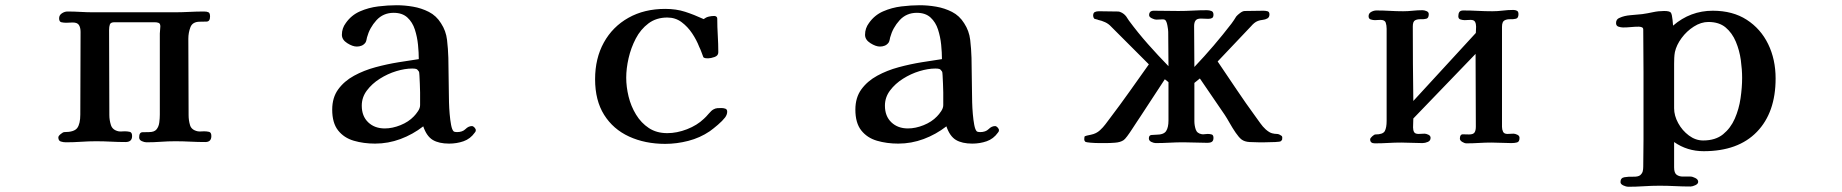

<svg xmlns="http://www.w3.org/2000/svg" viewBox="-20 -546 7040 734"><path d="M788 -26Q788 -3 765 -3Q736 -3 707.5 -4.5Q679 -6 650 -6Q622 -6 595 -4Q568 -2 540 -2Q532 -2 522 -6.5Q512 -11 512 -21Q512 -40 524.5 -40.5Q537 -41 550 -41Q570 -41 578.5 -51.5Q587 -62 589 -78Q591 -94 591 -108V-418Q591 -425 592 -431.5Q593 -438 593 -445Q593 -456 586.5 -458.5Q580 -461 571 -461H418Q403 -461 400 -452.5Q397 -444 397 -431Q397 -350 397.5 -269Q398 -188 398 -106Q398 -87 404 -68Q410 -49 433 -44Q439 -43 445 -43.5Q451 -44 457 -44Q467 -44 476 -42Q485 -40 485 -26Q485 -3 460 -3Q432 -3 404 -4.5Q376 -6 347 -6Q319 -6 290 -4Q261 -2 232 -2Q222 -2 212.5 -5Q203 -8 203 -21Q203 -26 212 -33.5Q221 -41 226 -41Q264 -41 275.5 -57Q287 -73 287 -108Q287 -188 287.5 -266.5Q288 -345 288 -424Q288 -440 282 -450Q276 -460 258 -460Q252 -460 245.5 -459.5Q239 -459 233 -459Q223 -459 214.5 -461Q206 -463 206 -476Q206 -488 216.5 -495Q227 -502 238 -502Q263 -502 288 -500.5Q313 -499 338 -499H645Q674 -499 703 -500.5Q732 -502 760 -502Q771 -502 777 -499Q783 -496 783 -483Q783 -464 770 -463.5Q757 -463 744 -463Q716 -463 708 -442Q700 -421 700 -398Q700 -325 700.5 -252Q701 -179 701 -106Q701 -86 706.5 -67.5Q712 -49 736 -44Q742 -43 748 -43.5Q754 -44 760 -44Q770 -44 779 -42Q788 -40 788 -26Z M1586 -172Q1586 -177 1586 -192.5Q1586 -208 1585 -225.5Q1584 -243 1583.5 -257Q1583 -271 1581 -273Q1576 -281 1570.5 -282.5Q1565 -284 1556 -284Q1528 -284 1495 -274Q1462 -264 1432 -245Q1402 -226 1382.5 -200Q1363 -174 1363 -142Q1363 -102 1387.5 -78.5Q1412 -55 1451 -55Q1480 -55 1511 -67.5Q1542 -80 1562 -101Q1570 -109 1578 -121Q1586 -133 1586 -144ZM1799 -48Q1799 -43 1795 -39Q1778 -15 1752 -6Q1726 3 1697 3Q1658 3 1634.5 -11Q1611 -25 1598 -63Q1558 -32 1511 -14.5Q1464 3 1414 3Q1370 3 1332.5 -8Q1295 -19 1272.5 -47.5Q1250 -76 1250 -127Q1250 -173 1273 -204.5Q1296 -236 1333.5 -256.5Q1371 -277 1415.5 -289Q1460 -301 1503.5 -308Q1547 -315 1581 -320Q1581 -345 1578 -375Q1575 -405 1566 -433Q1557 -461 1537.5 -479Q1518 -497 1485 -497Q1445 -497 1419 -468.5Q1393 -440 1383 -403Q1382 -399 1381 -393.5Q1380 -388 1377 -383Q1371 -375 1362.5 -371.5Q1354 -368 1344 -368Q1328 -368 1307.5 -381Q1287 -394 1287 -413Q1287 -438 1302 -458Q1323 -488 1356 -502.5Q1389 -517 1426 -521.5Q1463 -526 1496 -526Q1527 -526 1559 -520.5Q1591 -515 1619.5 -500.5Q1648 -486 1666 -457Q1685 -428 1689 -393.5Q1693 -359 1694 -325Q1695 -290 1695 -255Q1695 -220 1696 -185Q1696 -175 1696.5 -154.5Q1697 -134 1699 -110.5Q1701 -87 1704.5 -68.5Q1708 -50 1714 -44Q1718 -41 1727 -41Q1748 -41 1759.5 -52.5Q1771 -64 1784 -64Q1789 -64 1794 -58.5Q1799 -53 1799 -48Z M2760 -119Q2760 -108 2752 -97Q2742 -84 2724.5 -69Q2707 -54 2693 -44Q2656 -19 2611.5 -7.5Q2567 4 2523 4Q2446 4 2385 -24Q2324 -52 2289.5 -107Q2255 -162 2255 -243Q2255 -323 2288.5 -383.5Q2322 -444 2382.5 -478Q2443 -512 2523 -512Q2565 -512 2599 -501Q2633 -490 2670 -473Q2679 -480 2689.5 -482.5Q2700 -485 2711 -485Q2715 -485 2718.5 -482.5Q2722 -480 2722 -475Q2722 -443 2724 -410.5Q2726 -378 2726 -346Q2726 -333 2711.5 -328Q2697 -323 2687 -323Q2682 -323 2677.5 -323.5Q2673 -324 2669 -327Q2665 -337 2661.5 -347Q2658 -357 2653 -367Q2643 -393 2626 -418.5Q2609 -444 2585.5 -461.5Q2562 -479 2531 -479Q2489 -479 2459 -456.5Q2429 -434 2410.5 -398.5Q2392 -363 2383 -323.5Q2374 -284 2374 -249Q2374 -214 2383 -177Q2392 -140 2411.5 -108Q2431 -76 2460.5 -56.5Q2490 -37 2531 -37Q2568 -37 2606.5 -52Q2645 -67 2671 -92Q2679 -99 2689.5 -111.5Q2700 -124 2708 -128Q2715 -132 2722.5 -132.5Q2730 -133 2738 -133Q2746 -133 2753 -130.5Q2760 -128 2760 -119Z M3586 -172Q3586 -177 3586 -192.5Q3586 -208 3585 -225.5Q3584 -243 3583.5 -257Q3583 -271 3581 -273Q3576 -281 3570.5 -282.5Q3565 -284 3556 -284Q3528 -284 3495 -274Q3462 -264 3432 -245Q3402 -226 3382.5 -200Q3363 -174 3363 -142Q3363 -102 3387.5 -78.5Q3412 -55 3451 -55Q3480 -55 3511 -67.5Q3542 -80 3562 -101Q3570 -109 3578 -121Q3586 -133 3586 -144ZM3799 -48Q3799 -43 3795 -39Q3778 -15 3752 -6Q3726 3 3697 3Q3658 3 3634.5 -11Q3611 -25 3598 -63Q3558 -32 3511 -14.5Q3464 3 3414 3Q3370 3 3332.5 -8Q3295 -19 3272.5 -47.5Q3250 -76 3250 -127Q3250 -173 3273 -204.5Q3296 -236 3333.5 -256.5Q3371 -277 3415.5 -289Q3460 -301 3503.5 -308Q3547 -315 3581 -320Q3581 -345 3578 -375Q3575 -405 3566 -433Q3557 -461 3537.5 -479Q3518 -497 3485 -497Q3445 -497 3419 -468.5Q3393 -440 3383 -403Q3382 -399 3381 -393.5Q3380 -388 3377 -383Q3371 -375 3362.5 -371.5Q3354 -368 3344 -368Q3328 -368 3307.5 -381Q3287 -394 3287 -413Q3287 -438 3302 -458Q3323 -488 3356 -502.5Q3389 -517 3426 -521.5Q3463 -526 3496 -526Q3527 -526 3559 -520.5Q3591 -515 3619.5 -500.5Q3648 -486 3666 -457Q3685 -428 3689 -393.5Q3693 -359 3694 -325Q3695 -290 3695 -255Q3695 -220 3696 -185Q3696 -175 3696.5 -154.5Q3697 -134 3699 -110.5Q3701 -87 3704.5 -68.5Q3708 -50 3714 -44Q3718 -41 3727 -41Q3748 -41 3759.5 -52.5Q3771 -64 3784 -64Q3789 -64 3794 -58.5Q3799 -53 3799 -48Z M4882 -20Q4882 -15 4881.5 -12.5Q4881 -10 4876 -6Q4874 -4 4855 -3Q4836 -2 4816 -2Q4796 -2 4790 -2Q4776 -2 4757 -3Q4738 -4 4726 -13Q4716 -21 4704 -38.5Q4692 -56 4681 -75.5Q4670 -95 4662 -107L4567 -246L4546 -229V-83Q4546 -67 4551 -51.5Q4556 -36 4574 -33Q4579 -32 4585 -33Q4591 -34 4597 -34Q4605 -34 4612 -32Q4619 -30 4619 -19Q4619 -8 4613 -4Q4607 0 4597 0Q4574 0 4550.5 -1Q4527 -2 4504 -2Q4478 -2 4451 -0.5Q4424 1 4398 1Q4391 1 4381.5 -3.5Q4372 -8 4372 -17Q4372 -29 4382 -30Q4392 -31 4400 -31Q4429 -31 4438 -45Q4447 -59 4447 -85V-232L4433 -243L4340 -101Q4336 -95 4327 -81.5Q4318 -68 4308 -52.5Q4298 -37 4289 -25Q4280 -13 4275 -10Q4263 -2 4243 -0.5Q4223 1 4209 1Q4203 1 4184.5 1Q4166 1 4149 -0.5Q4132 -2 4129 -4Q4125 -8 4125 -13Q4125 -16 4125.5 -20Q4126 -24 4127 -25Q4130 -27 4150.5 -31Q4171 -35 4185 -48Q4197 -59 4206 -71Q4215 -83 4224 -95Q4262 -145 4298.5 -196.5Q4335 -248 4372 -300L4228 -444Q4218 -455 4205 -461Q4192 -467 4178 -470Q4177 -471 4170 -472.5Q4163 -474 4163 -475Q4159 -480 4159 -486Q4159 -497 4165.5 -500Q4172 -503 4181 -503Q4199 -503 4217 -502.5Q4235 -502 4253 -502Q4261 -502 4269.5 -497Q4278 -492 4282 -487Q4286 -483 4289 -477.5Q4292 -472 4296 -467Q4330 -421 4368.5 -377.5Q4407 -334 4447 -293Q4447 -326 4446.5 -358.5Q4446 -391 4446 -424Q4446 -432 4443 -448Q4440 -464 4435 -469Q4432 -472 4426 -472Q4419 -472 4413 -471.5Q4407 -471 4400 -471Q4394 -471 4383.5 -476Q4373 -481 4373 -488Q4373 -505 4391 -505Q4414 -505 4437.5 -504.5Q4461 -504 4485 -504Q4513 -504 4540 -505.5Q4567 -507 4594 -507Q4603 -507 4611 -504Q4619 -501 4619 -490Q4619 -480 4613.5 -477Q4608 -474 4599 -474Q4592 -474 4585.5 -474.5Q4579 -475 4571 -475Q4556 -475 4550.5 -467.5Q4545 -460 4545 -446Q4545 -407 4545.5 -368Q4546 -329 4546 -290Q4584 -330 4619.5 -371.5Q4655 -413 4688 -456Q4693 -463 4697.5 -469.5Q4702 -476 4706 -483Q4711 -489 4721 -496.5Q4731 -504 4739 -504Q4757 -504 4775 -504.5Q4793 -505 4810 -505Q4818 -505 4825.5 -503Q4833 -501 4833 -491Q4833 -480 4825 -475.5Q4817 -471 4807 -470Q4797 -469 4789 -466Q4781 -463 4774.5 -457.5Q4768 -452 4763 -446L4635 -311Q4671 -258 4706.5 -205Q4742 -152 4780 -100Q4789 -88 4798 -75Q4807 -62 4819 -51Q4833 -39 4843 -36.5Q4853 -34 4861 -34Q4869 -34 4877 -28Q4882 -26 4882 -20Z M5789 -19Q5789 -4 5779.5 -1.5Q5770 1 5758 1Q5739 1 5720 0Q5701 -1 5682 -1Q5658 -1 5634 0.5Q5610 2 5586 2Q5579 2 5570 -3.5Q5561 -9 5561 -16Q5561 -33 5573 -32.5Q5585 -32 5596 -32Q5612 -32 5617 -39.5Q5622 -47 5622 -62Q5622 -132 5621.5 -201Q5621 -270 5621 -340L5383 -93Q5383 -85 5382.5 -76Q5382 -67 5382 -59Q5382 -48 5386 -41Q5390 -34 5403 -34Q5409 -34 5414.5 -34.5Q5420 -35 5426 -35Q5432 -35 5440.5 -31Q5449 -27 5449 -19Q5449 -8 5438.5 -3.5Q5428 1 5418 1Q5398 1 5377.5 0Q5357 -1 5337 -1Q5312 -1 5287 0.5Q5262 2 5236 2Q5218 2 5218 -13Q5218 -18 5226 -25Q5234 -32 5238 -32Q5267 -32 5274 -45Q5281 -58 5281 -84V-436Q5281 -449 5277.5 -459.5Q5274 -470 5257 -470Q5252 -470 5246.5 -469.5Q5241 -469 5236 -469Q5229 -469 5220.5 -471.5Q5212 -474 5212 -484Q5212 -495 5222 -500.5Q5232 -506 5242 -506Q5268 -506 5293.5 -504.5Q5319 -503 5344 -503Q5362 -503 5380.5 -505Q5399 -507 5418 -507Q5425 -507 5433.5 -503.5Q5442 -500 5442 -492Q5442 -477 5433 -474.5Q5424 -472 5411.5 -472.5Q5399 -473 5390 -468.5Q5381 -464 5381 -445Q5381 -374 5381.5 -302.5Q5382 -231 5383 -160L5622 -420Q5622 -426 5622.5 -432Q5623 -438 5623 -444Q5623 -455 5619 -462.5Q5615 -470 5602 -470Q5596 -470 5590.5 -469.5Q5585 -469 5579 -469Q5572 -469 5563.5 -471.5Q5555 -474 5555 -484Q5555 -494 5559 -500Q5563 -506 5574 -506Q5602 -506 5629.5 -504.5Q5657 -503 5685 -503Q5705 -503 5725 -505.5Q5745 -508 5765 -508Q5773 -508 5779 -505Q5785 -502 5785 -492Q5785 -477 5775.5 -474.5Q5766 -472 5753.5 -472.5Q5741 -473 5731.5 -468Q5722 -463 5722 -443V-61Q5722 -51 5726 -42.5Q5730 -34 5743 -34Q5749 -34 5754.5 -34.5Q5760 -35 5766 -35Q5772 -35 5780.5 -31Q5789 -27 5789 -19Z M6640 -248Q6640 -280 6635 -316.5Q6630 -353 6616 -386.5Q6602 -420 6577 -441Q6552 -462 6511 -462Q6483 -462 6455.5 -444.5Q6428 -427 6408.5 -400.5Q6389 -374 6383 -347Q6381 -336 6380.5 -324.5Q6380 -313 6380 -302Q6380 -259 6380 -217Q6380 -175 6380 -132Q6380 -104 6395.5 -75.5Q6411 -47 6436.5 -28Q6462 -9 6491 -9Q6538 -9 6567 -32.5Q6596 -56 6612 -92.5Q6628 -129 6634 -170.5Q6640 -212 6640 -248ZM6768 -246Q6768 -116 6696.5 -42Q6625 32 6493 32Q6430 32 6380 -3V94Q6380 115 6389.5 122Q6399 129 6413.5 129Q6428 129 6443 129Q6450 129 6461 134.5Q6472 140 6472 149Q6472 157 6461 162Q6450 167 6443 167Q6413 167 6383.5 165.5Q6354 164 6324 164Q6294 164 6264 166Q6234 168 6204 168Q6197 168 6186 163Q6175 158 6175 150Q6175 134 6190 131.5Q6205 129 6223.5 129.5Q6242 130 6250 124Q6258 117 6260 109Q6262 101 6262 91Q6262 65 6262.5 38.5Q6263 12 6263 -14V-268Q6263 -309 6262.5 -350.5Q6262 -392 6262 -433Q6262 -440 6256 -442Q6250 -444 6245 -444Q6230 -444 6215 -442.5Q6200 -441 6185 -441Q6177 -441 6167.5 -444Q6158 -447 6158 -458Q6158 -473 6172 -478Q6189 -486 6214 -488Q6239 -490 6258 -492Q6279 -495 6299.5 -499.5Q6320 -504 6342 -504Q6364 -504 6368 -497Q6372 -490 6374 -470L6376 -448Q6442 -505 6528 -505Q6604 -505 6657.5 -470.5Q6711 -436 6739.5 -377.5Q6768 -319 6768 -246Z"/></svg>

Font: Kaisei Tokumin
Style: Bold
Weight: 700
Designer: Font-Kai, 金井和夫
Foundry: KAZUO KANAI
Version: Version 5.003